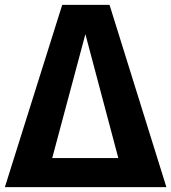

<svg xmlns="http://www.w3.org/2000/svg" viewBox="-30 -767 702 787"><path d="M419 -747H225L-10 0H652ZM320 -627 455 -119H184Z"/></svg>

Font: Glow Sans SC Normal
Style: Bold
Weight: 700
Designer: Ryoko NISHIZUKA (kana, bopomofo & ideographs); Paul D. Hunt (Latin, Greek & Cyrillic); Sandoll Communications, Soo-young
Version: Version 0.93